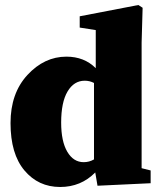

<svg xmlns="http://www.w3.org/2000/svg" viewBox="-20 -731 645 766"><path d="M355 -95V-400Q338 -409 318 -409Q275 -409 249.5 -366Q224 -323 224 -242Q224 -167 248.5 -125.5Q273 -84 314 -84Q336 -84 355 -95ZM545 -60 581 -51V0L369 10L360 -43Q303 15 220 15Q133 15 77.5 -51Q22 -117 22 -240Q22 -359 89.5 -432Q157 -505 245 -505Q316 -505 362 -459V-611L298 -621V-666L532 -711L549 -700L545 -561Z"/></svg>

Font: TypoPRO Source Serif Pro
Style: Regular
Weight: 900
Designer: Frank Grießhammer
Foundry: Adobe Systems Incorporated
Version: Version 1.017;PS 1.0;hotconv 1.0.79;makeotf.lib2.5.61930